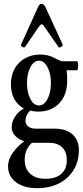

<svg xmlns="http://www.w3.org/2000/svg" viewBox="-20 -710 432 1003"><path d="M179 -127Q157 -127 137 -132Q113 -107 113 -80Q113 -61 127 -49.5Q141 -38 164 -38H263Q324 -38 358 -8.5Q392 21 392 73Q392 133 364.5 178Q337 223 288 248Q239 273 174 273Q105 273 63.5 242Q22 211 22 159Q22 126 43.5 93Q65 60 106 28Q75 17 58 -2Q41 -21 41 -45Q41 -74 59 -101.5Q77 -129 105 -143Q73 -160 55 -192.5Q37 -225 37 -269Q37 -339 80 -382Q123 -425 192 -425Q233 -425 269 -405Q295 -390 309 -390H382Q386 -390 387.5 -378Q389 -366 387.5 -354.5Q386 -343 382 -343H328Q330 -328 330.5 -314.5Q331 -301 331 -288Q331 -214 289.5 -170.5Q248 -127 179 -127ZM184 -159Q210 -159 228 -192.5Q246 -226 246 -276Q246 -326 228 -359.5Q210 -393 184 -393Q157 -393 139 -359.5Q121 -326 121 -276Q121 -226 139 -192.5Q157 -159 184 -159ZM218 224Q271 224 300 198.5Q329 173 329 127Q329 83 304.5 59.5Q280 36 236 36H147Q109 70 109 124Q109 172 138 198Q167 224 218 224ZM111 -465Q106 -459 96.5 -465.5Q87 -472 90 -477L180 -676Q187 -690 197 -690Q208 -690 216 -676L307 -478Q309 -471 299 -465Q289 -459 285 -465L213 -569Q204 -583 198 -583Q192 -583 182 -569Z"/></svg>

Font: Junicode Two Beta Condensed Medium
Style: Regular
Weight: 500
Width: 3
Designer: Peter S. Baker
Foundry: Briery Creek Software
Version: Version 1.053; ttfautohint (v1.8.4)